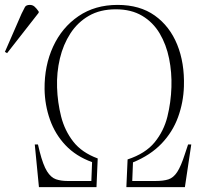

<svg xmlns="http://www.w3.org/2000/svg" viewBox="-116 -764 833 784"><path d="M43 0 26 -174H39L46 -145Q60 -90 76 -64.5Q92 -39 112.5 -32Q133 -25 159 -25H257L260 -102Q194 -126 151.5 -171Q109 -216 88 -275.5Q67 -335 66 -400Q65 -496 101 -574Q137 -652 204.5 -698Q272 -744 364 -744Q455 -744 516 -700.5Q577 -657 607.5 -582Q638 -507 635 -411Q633 -346 611 -285.5Q589 -225 543.5 -177.5Q498 -130 427 -101L424 -25H520Q551 -25 571.5 -31.5Q592 -38 607.5 -61.5Q623 -85 639 -135L652 -174H665L639 0H400L405 -113Q478 -137 515.5 -183Q553 -229 567.5 -287.5Q582 -346 584 -408Q586 -468 574.5 -525Q563 -582 536 -627.5Q509 -673 464.5 -699.5Q420 -726 357 -726Q293 -726 247 -699.5Q201 -673 171.5 -627.5Q142 -582 128.5 -525Q115 -468 117 -407Q119 -346 133.5 -288.5Q148 -231 183 -186Q218 -141 283 -117L278 0ZM-87 -547 -96 -552 -28 -708Q-19 -727 -14 -735.5Q-9 -744 6 -744Q17 -744 25 -737Q33 -730 42 -717V-712Z"/></svg>

Font: Literata 72pt ExtraLight
Style: Italic
Weight: 200
Italic angle: -2°
Designer: Latin by Veronika Burian and Jose Scaglione. Greek by Irene Vlachou. Cyrillic by Vera Evstafieva
Foundry: TypeTogether
Version: Version 3.002